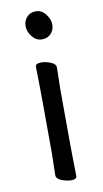

<svg xmlns="http://www.w3.org/2000/svg" viewBox="-84 -745 430 801"><g transform="rotate(-10 131.5 -344.0)"><path d="M152 16Q133 16 111 7.5Q89 -1 89 -17L91 -105Q91 -368 88 -475Q88 -490 112 -490Q131 -490 152.5 -481.5Q174 -473 174 -457L172 -368Q172 -105 175 1Q175 16 152 16ZM75 -650Q75 -672 89 -688Q103 -704 128 -704Q152 -704 169 -682Q186 -660 186 -638Q186 -615 171.5 -599.5Q157 -584 133 -584Q109 -584 92 -605.5Q75 -627 75 -650Z"/></g></svg>

Font: LXGW WenKai Lite Medium
Style: Regular
Weight: 500
Designer: LXGW / Fontworks Inc.
Foundry: LXGW / Fontworks Inc.
Version: Version 1.511; March 25, 2025